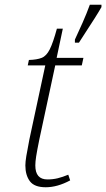

<svg xmlns="http://www.w3.org/2000/svg" viewBox="-20 -780 448 810"><path d="M296 -613Q311 -645 328.5 -684.5Q346 -724 359 -760H408V-750Q396 -729 378.5 -701.5Q361 -674 343 -646.5Q325 -619 313 -600H296ZM173 10Q125 10 106 -15.5Q87 -41 87 -82Q87 -97 91 -121.5Q95 -146 104 -192L171 -504H97L102 -527Q136 -528 156 -536Q176 -544 190 -572Q204 -600 220 -659H245L219 -536H332L325 -504H213L146 -192Q136 -143 132.5 -120Q129 -97 129 -82Q129 -23 180 -23Q203 -23 223.5 -28Q244 -33 268 -43L276 -19Q222 10 173 10Z"/></svg>

Font: Noto Serif ExtraLight
Style: Italic
Weight: 200
Italic angle: -12°
Designer: Monotype Design Team
Foundry: Monotype Imaging Inc.
Version: Version 2.014; ttfautohint (v1.8.4.7-5d5b)